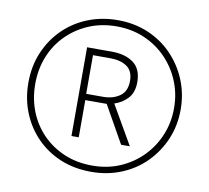

<svg xmlns="http://www.w3.org/2000/svg" viewBox="-80 -812 991 910"><g transform="rotate(10 415.5 -357.0)"><path d="M415 8Q333 8 266 -20Q199 -48 150.5 -98Q102 -148 75.5 -214Q49 -280 49 -357Q49 -437 77.5 -504Q106 -571 156 -620Q206 -669 272.5 -695.5Q339 -722 416 -722Q496 -722 563 -693.5Q630 -665 679 -614Q728 -563 755 -497Q782 -431 782 -356Q782 -279 754 -213Q726 -147 676.5 -97Q627 -47 560 -19.5Q493 8 415 8ZM415 -22Q488 -22 549 -48.5Q610 -75 655 -121Q700 -167 725 -227.5Q750 -288 750 -357Q750 -426 725 -486.5Q700 -547 655.5 -593Q611 -639 550 -665.5Q489 -692 415 -692Q343 -692 282.5 -666.5Q222 -641 176.5 -595.5Q131 -550 106.5 -489Q82 -428 82 -357Q82 -287 105.5 -226.5Q129 -166 173.5 -120Q218 -74 279 -48Q340 -22 415 -22ZM294 -143V-570H413Q478 -570 517.5 -541Q557 -512 557 -448Q557 -399 531 -370.5Q505 -342 467 -330L575 -143H533L432 -322H329V-143ZM409 -352Q457 -352 489.5 -375Q522 -398 522 -448Q522 -496 491.5 -517Q461 -538 411 -538H328V-352Z"/></g></svg>

Font: Noto Sans Khmer SemiCondensed ExtraLight
Style: Regular
Weight: 200
Width: 4
Designer: Danh Hong and the Monotype Design Team
Foundry: Monotype Imaging Inc.
Version: Version 2.004; ttfautohint (v1.8.4.7-5d5b)